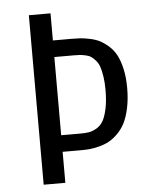

<svg xmlns="http://www.w3.org/2000/svg" viewBox="-51 -745 672 790"><g transform="rotate(-5 285.0 -350.0)"><path d="M264.5 -588Q284.5 -588 300 -587Q315.5 -586 338.8 -581.2Q362 -576.5 379 -568Q396 -559.5 415 -543Q434 -526.5 446.2 -503.8Q458.5 -481 466.5 -446Q474.5 -411 474.5 -367Q474.5 -321 466.5 -283.8Q458.5 -246.5 446 -222.2Q433.5 -198 414.8 -179.8Q396 -161.5 378.2 -152Q360.5 -142.5 338 -136.8Q315.5 -131 299.5 -129.5Q283.5 -128 264.5 -128H187V0H97.5V-700H187V-588ZM267 -196.5Q288 -196.5 302.5 -199Q317 -201.5 333.8 -211.2Q350.5 -221 360.8 -238.8Q371 -256.5 378 -289Q385 -321.5 385 -367Q385 -398 381.2 -422Q377.5 -446 372.2 -461.8Q367 -477.5 357.2 -488.8Q347.5 -500 338.8 -506Q330 -512 316.2 -515Q302.5 -518 292.5 -518.8Q282.5 -519.5 267 -519.5H187V-196.5Z"/></g></svg>

Font: League Mono Narrow
Style: Regular
Weight: 400
Width: 3
Designer: Tyler Finck
Foundry: The League of Moveable Type / Tyler Finck
Version: Version 2.210